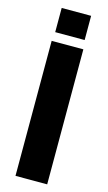

<svg xmlns="http://www.w3.org/2000/svg" viewBox="-136 -943 555 989"><g transform="rotate(15 141.5 -448.5)"><path d="M57 0H226V-720H57ZM63 -768H220V-897H63Z"/></g></svg>

Font: Aspekta 750
Style: Regular
Weight: 750
Designer: Ivo Dolenc
Version: Version 2.000